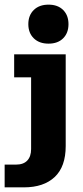

<svg xmlns="http://www.w3.org/2000/svg" viewBox="-62 -636 359 827"><path d="M-42 171V73H7Q39 73 55.5 55.5Q72 38 72 6V-303H-1V-402H221V-7Q221 82 173.5 126.5Q126 171 41 171ZM147 -448Q107 -448 83.5 -471Q60 -494 60 -532Q60 -570 83.5 -593Q107 -616 147 -616Q187 -616 210 -593Q233 -570 233 -532Q233 -494 210 -471Q187 -448 147 -448Z"/></svg>

Font: Rokkitt ExtraBold
Style: Regular
Weight: 800
Version: Version 3.103